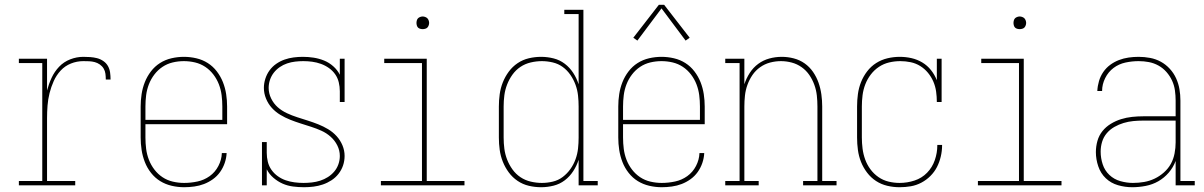

<svg xmlns="http://www.w3.org/2000/svg" viewBox="-20 -776 5040 804"><path d="M59 0V-18H157V-512H59V-530H177V-397Q184 -424 196 -450Q208 -476 227.5 -496.5Q247 -517 274 -527.5Q301 -538 329 -538Q343 -538 357.5 -537Q372 -536 386 -532.5Q400 -529 412.5 -520.5Q425 -512 432 -499.5Q439 -487 441 -472.5Q443 -458 443 -443H423Q423 -455 421.5 -467Q420 -479 414 -489Q408 -499 398 -506Q388 -513 376.5 -516Q365 -519 353 -519.5Q341 -520 329 -520Q302 -520 277 -510Q252 -500 234 -480.5Q216 -461 205 -436.5Q194 -412 187.5 -386Q181 -360 179 -333.5Q177 -307 177 -281V-18H295V0Z M751 8Q725 8 699 2Q673 -4 651 -17.5Q629 -31 612.5 -52Q596 -73 586.5 -97.5Q577 -122 573 -148Q569 -174 569 -200V-330Q569 -356 573 -382Q577 -408 586.5 -432Q596 -456 612 -477Q628 -498 650 -512Q672 -526 698 -532Q724 -538 750 -538Q776 -538 802 -532Q828 -526 850 -512Q872 -498 888 -477Q904 -456 913.5 -432Q923 -408 927 -382Q931 -356 931 -330V-256H589V-200Q589 -176 592 -152.5Q595 -129 603.5 -107Q612 -85 626.5 -66Q641 -47 660.5 -34Q680 -21 703.5 -15.5Q727 -10 751 -10Q779 -10 807 -16Q835 -22 858 -38.5Q881 -55 894.5 -81Q908 -107 909 -135H929Q928 -114 921 -93.5Q914 -73 901.5 -55.5Q889 -38 871.5 -25.5Q854 -13 834.5 -5.5Q815 2 793.5 5Q772 8 751 8ZM911 -274V-330Q911 -354 908 -377.5Q905 -401 896.5 -423Q888 -445 873.5 -464Q859 -483 839.5 -496Q820 -509 797 -514.5Q774 -520 750 -520Q726 -520 703 -514.5Q680 -509 660.5 -496Q641 -483 626.5 -464Q612 -445 603.5 -423Q595 -401 592 -377.5Q589 -354 589 -330V-274Z M1253 8Q1230 8 1207 5Q1184 2 1163.5 -7Q1143 -16 1125 -31.5Q1107 -47 1097 -67V0H1077V-181H1097V-136Q1097 -117 1101.5 -98.5Q1106 -80 1117 -64.5Q1128 -49 1143.5 -38Q1159 -27 1176.5 -21Q1194 -15 1213 -12.5Q1232 -10 1251 -10Q1268 -10 1286 -12Q1304 -14 1321 -19.5Q1338 -25 1353 -34.5Q1368 -44 1379.5 -57.5Q1391 -71 1397 -88Q1403 -105 1403 -123Q1403 -146 1392.5 -167Q1382 -188 1364.5 -203.5Q1347 -219 1326 -228.5Q1305 -238 1283 -245Q1261 -252 1239 -259Q1217 -266 1195.5 -274.5Q1174 -283 1154 -295Q1134 -307 1118.5 -324Q1103 -341 1094 -363Q1085 -385 1085 -408Q1085 -427 1091 -446Q1097 -465 1108.5 -481Q1120 -497 1136.5 -508.5Q1153 -520 1171.5 -526.5Q1190 -533 1209.5 -535.5Q1229 -538 1248 -538Q1271 -538 1293.5 -534.5Q1316 -531 1337 -522.5Q1358 -514 1375.5 -498.5Q1393 -483 1403 -463V-530H1423V-349H1403V-394Q1403 -413 1398.5 -431.5Q1394 -450 1383.5 -465Q1373 -480 1357.5 -491Q1342 -502 1324 -508.5Q1306 -515 1287.5 -517.5Q1269 -520 1250 -520Q1233 -520 1216 -518Q1199 -516 1182.5 -510.5Q1166 -505 1151.5 -495Q1137 -485 1126.5 -471.5Q1116 -458 1110.5 -441.5Q1105 -425 1105 -408Q1105 -385 1115.5 -363.5Q1126 -342 1143 -327Q1160 -312 1181.5 -302Q1203 -292 1225 -285Q1247 -278 1269 -271Q1291 -264 1312.5 -255.5Q1334 -247 1354 -235Q1374 -223 1389.5 -206Q1405 -189 1414 -167.5Q1423 -146 1423 -123Q1423 -102 1416.5 -83Q1410 -64 1397.5 -48Q1385 -32 1368 -21Q1351 -10 1332 -3.5Q1313 3 1293 5.5Q1273 8 1253 8Z M1575 0V-18H1747V-512H1589V-530H1767V-18H1925V0ZM1750 -654Q1745 -654 1739.5 -655.5Q1734 -657 1730.5 -660.5Q1727 -664 1725.5 -669.5Q1724 -675 1724 -680Q1724 -685 1725.5 -690.5Q1727 -696 1730.5 -699.5Q1734 -703 1739.5 -705Q1745 -707 1750 -707Q1755 -707 1760.5 -705Q1766 -703 1769.5 -699.5Q1773 -696 1775 -690.5Q1777 -685 1777 -680Q1777 -675 1775 -669.5Q1773 -664 1769.5 -660.5Q1766 -657 1760.5 -655.5Q1755 -654 1750 -654Z M2246 8Q2220 8 2194.5 2Q2169 -4 2147.5 -18.5Q2126 -33 2110.5 -54Q2095 -75 2085.5 -99Q2076 -123 2072.5 -148.5Q2069 -174 2069 -200V-330Q2069 -356 2072.5 -381.5Q2076 -407 2085.5 -431Q2095 -455 2110.5 -476Q2126 -497 2147.5 -511.5Q2169 -526 2194.5 -532Q2220 -538 2246 -538Q2272 -538 2298 -531.5Q2324 -525 2345 -509Q2366 -493 2380.5 -470.5Q2395 -448 2403 -423V-717H2343V-735H2423V-18H2483V0H2403V-107Q2395 -82 2380.5 -59.5Q2366 -37 2345 -21Q2324 -5 2298 1.5Q2272 8 2246 8ZM2249 -10Q2272 -10 2295 -15.5Q2318 -21 2336.5 -35Q2355 -49 2368.5 -68Q2382 -87 2390 -109Q2398 -131 2400.5 -154Q2403 -177 2403 -200V-330Q2403 -353 2400.5 -376Q2398 -399 2390 -421Q2382 -443 2368.5 -462.5Q2355 -482 2336.5 -495.5Q2318 -509 2295 -514.5Q2272 -520 2249 -520Q2226 -520 2202.5 -514.5Q2179 -509 2159.5 -496Q2140 -483 2126 -463.5Q2112 -444 2103.5 -422Q2095 -400 2092 -377Q2089 -354 2089 -330V-200Q2089 -176 2092 -153Q2095 -130 2103.5 -108Q2112 -86 2126 -66.5Q2140 -47 2159.5 -34Q2179 -21 2202.5 -15.5Q2226 -10 2249 -10Z M2751 8Q2725 8 2699 2Q2673 -4 2651 -17.5Q2629 -31 2612.5 -52Q2596 -73 2586.5 -97.5Q2577 -122 2573 -148Q2569 -174 2569 -200V-330Q2569 -356 2573 -382Q2577 -408 2586.5 -432Q2596 -456 2612 -477Q2628 -498 2650 -512Q2672 -526 2698 -532Q2724 -538 2750 -538Q2776 -538 2802 -532Q2828 -526 2850 -512Q2872 -498 2888 -477Q2904 -456 2913.5 -432Q2923 -408 2927 -382Q2931 -356 2931 -330V-256H2589V-200Q2589 -176 2592 -152.5Q2595 -129 2603.5 -107Q2612 -85 2626.5 -66Q2641 -47 2660.5 -34Q2680 -21 2703.5 -15.5Q2727 -10 2751 -10Q2779 -10 2807 -16Q2835 -22 2858 -38.5Q2881 -55 2894.5 -81Q2908 -107 2909 -135H2929Q2928 -114 2921 -93.5Q2914 -73 2901.5 -55.5Q2889 -38 2871.5 -25.5Q2854 -13 2834.5 -5.5Q2815 2 2793.5 5Q2772 8 2751 8ZM2911 -274V-330Q2911 -354 2908 -377.5Q2905 -401 2896.5 -423Q2888 -445 2873.5 -464Q2859 -483 2839.5 -496Q2820 -509 2797 -514.5Q2774 -520 2750 -520Q2726 -520 2703 -514.5Q2680 -509 2660.5 -496Q2641 -483 2626.5 -464Q2612 -445 2603.5 -423Q2595 -401 2592 -377.5Q2589 -354 2589 -330V-274ZM2851 -606 2750 -741 2745 -734 2649 -606 2632 -618 2739 -756H2761L2868 -618Z M3017 0V-18H3077V-512H3017V-530H3097V-423Q3105 -448 3119.5 -470.5Q3134 -493 3155 -508.5Q3176 -524 3201.5 -531Q3227 -538 3254 -538Q3279 -538 3304 -531.5Q3329 -525 3349.5 -510.5Q3370 -496 3384.5 -475Q3399 -454 3407.5 -430Q3416 -406 3419.5 -380.5Q3423 -355 3423 -330V-18H3483V0H3343V-18H3403V-330Q3403 -353 3400.5 -376Q3398 -399 3390 -421Q3382 -443 3369 -462Q3356 -481 3337 -494.5Q3318 -508 3295.5 -514Q3273 -520 3250 -520Q3227 -520 3204.5 -514Q3182 -508 3163 -494.5Q3144 -481 3131 -462Q3118 -443 3110 -421Q3102 -399 3099.5 -376Q3097 -353 3097 -330V-18H3157V0Z M3747 8Q3721 8 3695.5 2Q3670 -4 3648.5 -18Q3627 -32 3611 -53Q3595 -74 3585.5 -98Q3576 -122 3572.5 -148Q3569 -174 3569 -200V-330Q3569 -356 3572.5 -382Q3576 -408 3585.5 -432Q3595 -456 3611 -477Q3627 -498 3649 -512Q3671 -526 3696.5 -532Q3722 -538 3748 -538Q3773 -538 3797 -532.5Q3821 -527 3842 -514.5Q3863 -502 3878.5 -482.5Q3894 -463 3903 -440V-530H3923V-349H3903Q3903 -371 3900 -392.5Q3897 -414 3888.5 -434Q3880 -454 3866 -471Q3852 -488 3833.5 -499.5Q3815 -511 3793.5 -515.5Q3772 -520 3750 -520Q3750 -520 3750 -520Q3750 -520 3750 -520Q3726 -520 3703 -514.5Q3680 -509 3660.5 -496Q3641 -483 3626.5 -464Q3612 -445 3603.5 -423Q3595 -401 3592 -377.5Q3589 -354 3589 -330V-200Q3589 -177 3592 -153.5Q3595 -130 3603 -108Q3611 -86 3625 -67Q3639 -48 3658.5 -34.5Q3678 -21 3701 -15.5Q3724 -10 3747 -10Q3779 -10 3809.5 -20Q3840 -30 3862 -52.5Q3884 -75 3894.5 -105.5Q3905 -136 3905 -167Q3905 -168 3905 -168Q3905 -168 3905 -169H3925Q3925 -168 3925 -167.5Q3925 -167 3925 -167Q3925 -144 3919.5 -120.5Q3914 -97 3903.5 -76.5Q3893 -56 3876 -39Q3859 -22 3838 -11Q3817 0 3794 4Q3771 8 3747 8Z M4075 0V-18H4247V-512H4089V-530H4267V-18H4425V0ZM4250 -654Q4245 -654 4239.5 -655.5Q4234 -657 4230.5 -660.5Q4227 -664 4225.5 -669.5Q4224 -675 4224 -680Q4224 -685 4225.5 -690.5Q4227 -696 4230.5 -699.5Q4234 -703 4239.5 -705Q4245 -707 4250 -707Q4255 -707 4260.5 -705Q4266 -703 4269.5 -699.5Q4273 -696 4275 -690.5Q4277 -685 4277 -680Q4277 -675 4275 -669.5Q4273 -664 4269.5 -660.5Q4266 -657 4260.5 -655.5Q4255 -654 4250 -654Z M4721 8Q4691 8 4661.5 -0.5Q4632 -9 4610.5 -29.5Q4589 -50 4579 -79.5Q4569 -109 4569 -139Q4569 -163 4575.5 -186Q4582 -209 4596.5 -227Q4611 -245 4631.5 -257.5Q4652 -270 4674.5 -277Q4697 -284 4720.5 -286.5Q4744 -289 4767 -289H4903V-355Q4903 -376 4900 -397.5Q4897 -419 4888 -438.5Q4879 -458 4864.5 -474.5Q4850 -491 4831 -501.5Q4812 -512 4791 -516Q4770 -520 4748 -520Q4720 -520 4692.5 -514Q4665 -508 4643 -491.5Q4621 -475 4608 -449Q4595 -423 4595 -395H4575Q4576 -416 4582 -436.5Q4588 -457 4600 -474.5Q4612 -492 4629 -504.5Q4646 -517 4665.5 -524.5Q4685 -532 4706 -535Q4727 -538 4748 -538Q4772 -538 4796 -533.5Q4820 -529 4841 -517.5Q4862 -506 4878.5 -488Q4895 -470 4905 -448Q4915 -426 4919 -402.5Q4923 -379 4923 -355V-18H4983V0H4903V-102Q4893 -75 4874 -53Q4855 -31 4830.5 -17Q4806 -3 4777.5 2.5Q4749 8 4721 8ZM4724 -10Q4748 -10 4771 -14Q4794 -18 4815 -28Q4836 -38 4854 -54Q4872 -70 4883 -90Q4894 -110 4898.5 -133.5Q4903 -157 4903 -180V-271H4767Q4746 -271 4725.5 -269Q4705 -267 4685 -261Q4665 -255 4646.5 -244.5Q4628 -234 4614.5 -218Q4601 -202 4595 -182Q4589 -162 4589 -141Q4589 -114 4597.5 -88Q4606 -62 4625.5 -43.5Q4645 -25 4671.5 -17.5Q4698 -10 4724 -10Z"/></svg>

Font: Iosevka Slab Thin
Style: Regular
Weight: 100
Monospace: yes
Designer: Belleve Invis
Foundry: Belleve Invis
Version: Version 11.1.0; ttfautohint (v1.8.3)